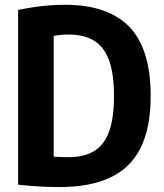

<svg xmlns="http://www.w3.org/2000/svg" viewBox="-20 -769 680 798"><path d="M227.4 8.5Q199.9 8.5 171.2 7.4Q142.4 6.3 113.3 4.1Q84.1 1.9 55.3 -1.3V-727.7Q85.6 -734 117.6 -738.9Q149.6 -743.9 182.9 -746.5Q216.1 -749.1 250.5 -749.1Q428.7 -749.1 517.5 -657.5Q606.2 -565.9 606.2 -370Q606.2 -237.6 564.2 -154Q522.2 -70.4 438 -31Q353.8 8.5 227.4 8.5ZM265.6 -115.8Q326.3 -115.8 368.3 -139.4Q410.3 -163 432 -218.6Q453.7 -274.2 453.7 -370Q453.7 -465.4 432.1 -521.4Q410.4 -577.4 368.6 -601.5Q326.8 -625.5 266.7 -625.5Q252.2 -625.5 234.7 -624.1Q217.3 -622.6 203.1 -619.7V-117.9Q222.1 -116.7 237.6 -116.2Q253.1 -115.8 265.6 -115.8Z"/></svg>

Font: Encode Sans SC Condensed Thin
Style: Regular
Weight: 100
Width: 3
Designer: Multiple Designers
Foundry: Impallari Type
Version: Version 3.002